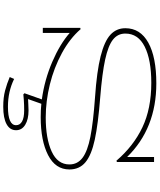

<svg xmlns="http://www.w3.org/2000/svg" viewBox="80 -820 984 1184"><g transform="rotate(90 572.0 -228.0)"><path d="M620 9 591 91Q600 91 620.5 89.5Q641 88 661 88Q716 88 749.5 108.5Q783 129 783 165Q783 203 745.5 223.5Q708 244 638 244Q581 244 538 232.5Q495 221 455 204L467 177Q545 215 638 215Q752 215 752 165Q752 141 729 128Q706 115 661 115Q626 115 598 117Q570 119 562 120L555 113L593 6Q471 -11 361 -58.5Q251 -106 183 -166V0H152V-231L160 -233Q217 -167 307 -118Q397 -69 500.5 -43.5Q604 -18 704 -18Q834 -18 914 -54.5Q994 -91 994 -164Q994 -214 953 -245Q912 -276 823 -293.5Q734 -311 580 -322Q420 -333 327 -356.5Q234 -380 194 -417Q154 -454 154 -509Q154 -601 243 -650.5Q332 -700 494 -700Q772 -700 948 -520V-686H979V-457L971 -454Q881 -559 765.5 -614Q650 -669 491 -669Q349 -669 268 -628.5Q187 -588 187 -509Q187 -462 224.5 -432.5Q262 -403 347 -384.5Q432 -366 581 -354Q746 -341 841 -320.5Q936 -300 980.5 -263Q1025 -226 1025 -164Q1025 -78 936.5 -32.5Q848 13 702 13Q656 13 620 9Z"/></g></svg>

Font: BioRhyme Expanded ExtraLight
Style: Regular
Weight: 275
Width: 7
Designer: Aoife Mooney
Foundry: Aoife Mooney Type
Version: Version 1.000